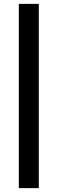

<svg xmlns="http://www.w3.org/2000/svg" viewBox="-20 -891 296 990"><path d="M77 79V-871H180V79Z"/></svg>

Font: Farlight84_Sys_V01
Style: Regular
Weight: 400
Designer: Ryoko NISHIZUKA  (kana, bopomofo & ideographs); Paul D. Hunt (Latin, Greek & Cyrillic); Sandoll Communications , Soo-you
Foundry: Adobe
Version: Version 2.004;October 29, 2024;FontCreator 14.0.0.2814 64-bi